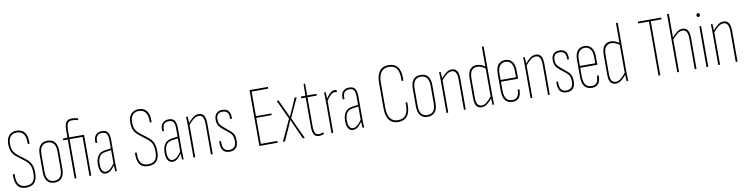

<svg xmlns="http://www.w3.org/2000/svg" viewBox="-18 -1451 8602 2218"><g transform="rotate(-10 4282.5 -341.5)"><path d="M163 6Q117 6 88.5 -13Q60 -32 47 -71Q34 -110 36 -168Q36 -172 40 -172H54Q57 -172 57 -168Q53 -90 79 -52.5Q105 -15 164 -15Q221 -15 247 -45.5Q273 -76 273 -143Q273 -203 256 -239Q239 -275 193 -308L124 -361Q80 -394 62 -430.5Q44 -467 44 -525Q44 -589 76.5 -625Q109 -661 164 -661Q229 -661 260.5 -617.5Q292 -574 288 -491Q288 -487 285 -487H269Q267 -487 267 -491Q270 -564 244 -602Q218 -640 165 -640Q117 -640 91 -610Q65 -580 65 -526Q65 -475 80.5 -441.5Q96 -408 135 -379L205 -326Q240 -300 259 -275Q278 -250 286 -219Q294 -188 294 -144Q294 -68 262 -31Q230 6 163 6Z M496 6Q440 6 410.5 -30Q381 -66 381 -135V-343Q381 -413 410.5 -449Q440 -485 496 -485Q553 -485 582 -449.5Q611 -414 611 -343V-135Q611 -66 581.5 -30Q552 6 496 6ZM496 -15Q543 -15 566.5 -45.5Q590 -76 590 -136V-342Q590 -403 566.5 -433.5Q543 -464 496 -464Q449 -464 425.5 -433.5Q402 -403 402 -342V-136Q402 -76 425.5 -45.5Q449 -15 496 -15Z M735 0Q731 0 731 -4V-458H682Q678 -458 678 -462V-475Q678 -479 682 -479H731V-564Q731 -630 750.5 -659.5Q770 -689 817 -689Q840 -689 858.5 -685.5Q877 -682 887 -679Q890 -677 890 -674V-661Q890 -657 886 -658Q873 -662 855.5 -665Q838 -668 818 -668Q781 -668 766.5 -643.5Q752 -619 752 -564V-479H922Q926 -479 926 -475V-4Q926 0 922 0H908Q905 0 905 -4V-458H752V-4Q752 0 749 0Z M1211 0Q1208 0 1208 -4Q1206 -31 1205 -55.5Q1204 -80 1204 -93L1203 -94V-362Q1203 -419 1188 -441.5Q1173 -464 1133 -464Q1093 -464 1075 -439Q1057 -414 1061 -366Q1061 -362 1057 -362H1044Q1040 -362 1040 -366Q1035 -422 1060 -453Q1085 -484 1133 -485Q1182 -486 1203 -457.5Q1224 -429 1224 -363V-111Q1224 -83 1225 -55.5Q1226 -28 1227 -4Q1227 0 1224 0ZM1097 6Q1060 6 1041.5 -26Q1023 -58 1023 -111Q1023 -174 1049.5 -213.5Q1076 -253 1136 -261L1207 -271V-251L1137 -241Q1086 -235 1065 -201Q1044 -167 1044 -112Q1044 -67 1058.5 -41Q1073 -15 1100 -15Q1123 -15 1146.5 -32Q1170 -49 1208 -101V-75Q1172 -27 1148 -10.5Q1124 6 1097 6Z M1595 6Q1549 6 1520.5 -13Q1492 -32 1479 -71Q1466 -110 1468 -168Q1468 -172 1472 -172H1486Q1489 -172 1489 -168Q1485 -90 1511 -52.5Q1537 -15 1596 -15Q1653 -15 1679 -45.5Q1705 -76 1705 -143Q1705 -203 1688 -239Q1671 -275 1625 -308L1556 -361Q1512 -394 1494 -430.5Q1476 -467 1476 -525Q1476 -589 1508.5 -625Q1541 -661 1596 -661Q1661 -661 1692.5 -617.5Q1724 -574 1720 -491Q1720 -487 1717 -487H1701Q1699 -487 1699 -491Q1702 -564 1676 -602Q1650 -640 1597 -640Q1549 -640 1523 -610Q1497 -580 1497 -526Q1497 -475 1512.5 -441.5Q1528 -408 1567 -379L1637 -326Q1672 -300 1691 -275Q1710 -250 1718 -219Q1726 -188 1726 -144Q1726 -68 1694 -31Q1662 6 1595 6Z M1994 0Q1991 0 1991 -4Q1989 -31 1988 -55.5Q1987 -80 1987 -93L1986 -94V-362Q1986 -419 1971 -441.5Q1956 -464 1916 -464Q1876 -464 1858 -439Q1840 -414 1844 -366Q1844 -362 1840 -362H1827Q1823 -362 1823 -366Q1818 -422 1843 -453Q1868 -484 1916 -485Q1965 -486 1986 -457.5Q2007 -429 2007 -363V-111Q2007 -83 2008 -55.5Q2009 -28 2010 -4Q2010 0 2007 0ZM1880 6Q1843 6 1824.5 -26Q1806 -58 1806 -111Q1806 -174 1832.5 -213.5Q1859 -253 1919 -261L1990 -271V-251L1920 -241Q1869 -235 1848 -201Q1827 -167 1827 -112Q1827 -67 1841.5 -41Q1856 -15 1883 -15Q1906 -15 1929.5 -32Q1953 -49 1991 -101V-75Q1955 -27 1931 -10.5Q1907 6 1880 6Z M2333 0Q2330 0 2330 -4V-355Q2330 -412 2314.5 -438Q2299 -464 2268 -464Q2234 -464 2202.5 -437.5Q2171 -411 2141 -375V-399Q2172 -436 2203.5 -460.5Q2235 -485 2271 -485Q2310 -485 2330.5 -455.5Q2351 -426 2351 -358V-4Q2351 0 2347 0ZM2128 0Q2125 0 2125 -4V-368Q2125 -395 2124.5 -423Q2124 -451 2122 -475Q2121 -479 2125 -479H2137Q2141 -479 2141 -475Q2143 -456 2144 -427Q2145 -398 2145 -383L2146 -382V-4Q2146 0 2142 0Z M2548 6Q2495 6 2471 -28Q2447 -62 2450 -130Q2450 -134 2453 -134H2469Q2471 -134 2471 -131Q2468 -71 2487 -43Q2506 -15 2548 -15Q2629 -15 2629 -107Q2629 -144 2617.5 -169.5Q2606 -195 2579 -216L2511 -271Q2479 -297 2466 -323Q2453 -349 2453 -386Q2453 -434 2478 -459.5Q2503 -485 2547 -485Q2597 -485 2620 -456.5Q2643 -428 2641 -369Q2641 -365 2638 -365H2623Q2622 -365 2621 -366Q2620 -367 2620 -369Q2622 -418 2604 -441Q2586 -464 2547 -464Q2474 -464 2474 -386Q2474 -352 2485.5 -332Q2497 -312 2524 -289L2593 -231Q2625 -206 2637.5 -179.5Q2650 -153 2650 -107Q2650 -50 2624.5 -22Q2599 6 2548 6Z M2901 0Q2898 0 2898 -4V-651Q2898 -655 2901 -655H3110Q3113 -655 3113 -651V-638Q3113 -634 3110 -634H2919V-346H3097Q3100 -346 3100 -342V-329Q3100 -326 3097 -326H2919V-21H3110Q3113 -21 3113 -17V-4Q3113 0 3110 0Z M3179 0Q3177 0 3176 -1.5Q3175 -3 3176 -5L3290 -252L3187 -474Q3186 -476 3187 -477.5Q3188 -479 3189 -479H3205Q3208 -479 3209 -476L3266 -353Q3276 -333 3285 -312Q3294 -291 3303 -271H3304Q3313 -291 3322.5 -312Q3332 -333 3341 -353L3395 -477Q3397 -479 3400 -479H3416Q3418 -479 3419 -477.5Q3420 -476 3418 -474L3315 -252L3429 -5Q3430 -3 3429.5 -1.5Q3429 0 3428 0H3410Q3408 0 3407 -2L3340 -150Q3331 -170 3321.5 -191.5Q3312 -213 3303 -233H3302Q3293 -213 3284 -191.5Q3275 -170 3266 -150L3199 -2Q3197 0 3195 0Z M3598 6Q3558 6 3540 -23Q3522 -52 3522 -117V-458H3473Q3470 -458 3470 -462V-475Q3470 -479 3473 -479H3522L3525 -614Q3525 -618 3528 -618H3540Q3543 -618 3543 -614V-479H3650Q3653 -479 3653 -475V-462Q3653 -458 3650 -458H3543V-118Q3543 -64 3556.5 -39.5Q3570 -15 3599 -15Q3613 -15 3627 -18.5Q3641 -22 3653 -26Q3656 -29 3656 -23V-10Q3656 -6 3654 -5Q3643 -1 3627.5 2.5Q3612 6 3598 6Z M3747 0Q3744 0 3744 -4V-368Q3744 -395 3743.5 -422.5Q3743 -450 3741 -474Q3740 -479 3744 -479H3757Q3760 -479 3760 -475Q3762 -452 3763 -426.5Q3764 -401 3764 -387L3765 -383V-4Q3765 0 3761 0ZM3759 -369 3757 -394Q3769 -412 3785.5 -433.5Q3802 -455 3822.5 -470Q3843 -485 3867 -485Q3879 -485 3886 -482Q3888 -481 3888.5 -480.5Q3889 -480 3889 -477Q3889 -473 3889 -469.5Q3889 -466 3889 -463Q3889 -458 3884 -459Q3881 -460 3876 -460.5Q3871 -461 3865 -461Q3835 -461 3808 -432.5Q3781 -404 3759 -369Z M4111 0Q4108 0 4108 -4Q4106 -31 4105 -55.5Q4104 -80 4104 -93L4103 -94V-362Q4103 -419 4088 -441.5Q4073 -464 4033 -464Q3993 -464 3975 -439Q3957 -414 3961 -366Q3961 -362 3957 -362H3944Q3940 -362 3940 -366Q3935 -422 3960 -453Q3985 -484 4033 -485Q4082 -486 4103 -457.5Q4124 -429 4124 -363V-111Q4124 -83 4125 -55.5Q4126 -28 4127 -4Q4127 0 4124 0ZM3997 6Q3960 6 3941.5 -26Q3923 -58 3923 -111Q3923 -174 3949.5 -213.5Q3976 -253 4036 -261L4107 -271V-251L4037 -241Q3986 -235 3965 -201Q3944 -167 3944 -112Q3944 -67 3958.5 -41Q3973 -15 4000 -15Q4023 -15 4046.5 -32Q4070 -49 4108 -101V-75Q4072 -27 4048 -10.5Q4024 6 3997 6Z M4528 6Q4459 6 4422.5 -41Q4386 -88 4386 -180V-475Q4386 -567 4422.5 -614Q4459 -661 4528 -661Q4579 -661 4611 -637.5Q4643 -614 4657 -569Q4671 -524 4667 -457Q4667 -454 4664 -454H4650Q4646 -454 4646 -458Q4651 -550 4622.5 -595Q4594 -640 4528 -640Q4469 -640 4438 -598.5Q4407 -557 4407 -473V-182Q4407 -99 4438 -57Q4469 -15 4528 -15Q4594 -15 4623 -60.5Q4652 -106 4648 -197Q4647 -201 4651 -201H4665Q4668 -201 4668 -197Q4673 -97 4638 -45.5Q4603 6 4528 6Z M4873 6Q4817 6 4787.5 -30Q4758 -66 4758 -135V-343Q4758 -413 4787.5 -449Q4817 -485 4873 -485Q4930 -485 4959 -449.5Q4988 -414 4988 -343V-135Q4988 -66 4958.5 -30Q4929 6 4873 6ZM4873 -15Q4920 -15 4943.5 -45.5Q4967 -76 4967 -136V-342Q4967 -403 4943.5 -433.5Q4920 -464 4873 -464Q4826 -464 4802.5 -433.5Q4779 -403 4779 -342V-136Q4779 -76 4802.5 -45.5Q4826 -15 4873 -15Z M5301 0Q5298 0 5298 -4V-355Q5298 -412 5282.5 -438Q5267 -464 5236 -464Q5202 -464 5170.5 -437.5Q5139 -411 5109 -375V-399Q5140 -436 5171.5 -460.5Q5203 -485 5239 -485Q5278 -485 5298.5 -455.5Q5319 -426 5319 -358V-4Q5319 0 5315 0ZM5096 0Q5093 0 5093 -4V-368Q5093 -395 5092.5 -423Q5092 -451 5090 -475Q5089 -479 5093 -479H5105Q5109 -479 5109 -475Q5111 -456 5112 -427Q5113 -398 5113 -383L5114 -382V-4Q5114 0 5110 0Z M5507 6Q5468 6 5446.5 -20.5Q5425 -47 5425 -116V-341Q5425 -419 5454.5 -452Q5484 -485 5530 -485Q5558 -485 5584.5 -474.5Q5611 -464 5636 -445V-421Q5582 -464 5533 -464Q5495 -464 5470.5 -436.5Q5446 -409 5446 -339V-118Q5446 -60 5463 -37.5Q5480 -15 5511 -15Q5542 -15 5572.5 -41.5Q5603 -68 5633 -105V-80Q5603 -43 5572.5 -18.5Q5542 6 5507 6ZM5636 0Q5633 0 5633 -4Q5632 -27 5630.5 -52.5Q5629 -78 5629 -93L5628 -96V-679Q5628 -683 5632 -683H5646Q5649 -683 5649 -679V-111Q5649 -83 5650 -56Q5651 -29 5652 -4Q5652 0 5649 0Z M5869 6Q5813 6 5783.5 -30.5Q5754 -67 5754 -143V-340Q5754 -415 5784 -450Q5814 -485 5865 -485Q5916 -485 5946 -449Q5976 -413 5976 -341V-250Q5976 -246 5971 -246H5775V-144Q5775 -80 5798 -47.5Q5821 -15 5869 -15Q5911 -15 5929.5 -41.5Q5948 -68 5949 -119Q5949 -123 5952 -123H5967Q5970 -123 5970 -120Q5970 -57 5945 -25.5Q5920 6 5869 6ZM5775 -267H5955V-340Q5955 -400 5931.5 -432Q5908 -464 5865 -464Q5823 -464 5799 -432.5Q5775 -401 5775 -340Z M6287 0Q6284 0 6284 -4V-355Q6284 -412 6268.5 -438Q6253 -464 6222 -464Q6188 -464 6156.5 -437.5Q6125 -411 6095 -375V-399Q6126 -436 6157.5 -460.5Q6189 -485 6225 -485Q6264 -485 6284.5 -455.5Q6305 -426 6305 -358V-4Q6305 0 6301 0ZM6082 0Q6079 0 6079 -4V-368Q6079 -395 6078.5 -423Q6078 -451 6076 -475Q6075 -479 6079 -479H6091Q6095 -479 6095 -475Q6097 -456 6098 -427Q6099 -398 6099 -383L6100 -382V-4Q6100 0 6096 0Z M6502 6Q6449 6 6425 -28Q6401 -62 6404 -130Q6404 -134 6407 -134H6423Q6425 -134 6425 -131Q6422 -71 6441 -43Q6460 -15 6502 -15Q6583 -15 6583 -107Q6583 -144 6571.5 -169.5Q6560 -195 6533 -216L6465 -271Q6433 -297 6420 -323Q6407 -349 6407 -386Q6407 -434 6432 -459.5Q6457 -485 6501 -485Q6551 -485 6574 -456.5Q6597 -428 6595 -369Q6595 -365 6592 -365H6577Q6576 -365 6575 -366Q6574 -367 6574 -369Q6576 -418 6558 -441Q6540 -464 6501 -464Q6428 -464 6428 -386Q6428 -352 6439.5 -332Q6451 -312 6478 -289L6547 -231Q6579 -206 6591.5 -179.5Q6604 -153 6604 -107Q6604 -50 6578.5 -22Q6553 6 6502 6Z M6799 6Q6743 6 6713.5 -30.5Q6684 -67 6684 -143V-340Q6684 -415 6714 -450Q6744 -485 6795 -485Q6846 -485 6876 -449Q6906 -413 6906 -341V-250Q6906 -246 6901 -246H6705V-144Q6705 -80 6728 -47.5Q6751 -15 6799 -15Q6841 -15 6859.5 -41.5Q6878 -68 6879 -119Q6879 -123 6882 -123H6897Q6900 -123 6900 -120Q6900 -57 6875 -25.5Q6850 6 6799 6ZM6705 -267H6885V-340Q6885 -400 6861.5 -432Q6838 -464 6795 -464Q6753 -464 6729 -432.5Q6705 -401 6705 -340Z M7080 6Q7041 6 7019.5 -20.5Q6998 -47 6998 -116V-341Q6998 -419 7027.5 -452Q7057 -485 7103 -485Q7131 -485 7157.5 -474.5Q7184 -464 7209 -445V-421Q7155 -464 7106 -464Q7068 -464 7043.5 -436.5Q7019 -409 7019 -339V-118Q7019 -60 7036 -37.5Q7053 -15 7084 -15Q7115 -15 7145.5 -41.5Q7176 -68 7206 -105V-80Q7176 -43 7145.5 -18.5Q7115 6 7080 6ZM7209 0Q7206 0 7206 -4Q7205 -27 7203.5 -52.5Q7202 -78 7202 -93L7201 -96V-679Q7201 -683 7205 -683H7219Q7222 -683 7222 -679V-111Q7222 -83 7223 -56Q7224 -29 7225 -4Q7225 0 7222 0Z M7583 0Q7580 0 7580 -4V-634H7457Q7453 -634 7453 -638V-651Q7453 -655 7457 -655H7724Q7727 -655 7727 -651V-638Q7727 -634 7724 -634H7601V-4Q7601 0 7597 0Z M8008 0Q8005 0 8005 -4V-355Q8005 -412 7989.5 -438Q7974 -464 7943 -464Q7909 -464 7877.5 -437.5Q7846 -411 7816 -375V-399Q7847 -436 7878.5 -460.5Q7910 -485 7946 -485Q7985 -485 8005.5 -455.5Q8026 -426 8026 -358V-4Q8026 0 8022 0ZM7802 0Q7800 0 7800 -4V-679Q7800 -683 7803 -683H7817Q7821 -683 7821 -679V-4Q7821 0 7818 0Z M8146 0Q8143 0 8143 -4V-475Q8143 -479 8146 -479H8160Q8164 -479 8164 -475V-4Q8164 0 8160 0ZM8153 -587Q8144 -587 8138.5 -592Q8133 -597 8133 -606V-613Q8133 -622 8138.5 -626.5Q8144 -631 8153 -631Q8162 -631 8167 -626.5Q8172 -622 8172 -613V-606Q8172 -597 8167 -592Q8162 -587 8153 -587Z M8489 0Q8486 0 8486 -4V-355Q8486 -412 8470.5 -438Q8455 -464 8424 -464Q8390 -464 8358.5 -437.5Q8327 -411 8297 -375V-399Q8328 -436 8359.5 -460.5Q8391 -485 8427 -485Q8466 -485 8486.5 -455.5Q8507 -426 8507 -358V-4Q8507 0 8503 0ZM8284 0Q8281 0 8281 -4V-368Q8281 -395 8280.5 -423Q8280 -451 8278 -475Q8277 -479 8281 -479H8293Q8297 -479 8297 -475Q8299 -456 8300 -427Q8301 -398 8301 -383L8302 -382V-4Q8302 0 8298 0Z"/></g></svg>

Font: Sofia Sans Extra Condensed Thin
Style: Regular
Weight: 250
Version: Version 4.100